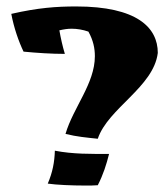

<svg xmlns="http://www.w3.org/2000/svg" viewBox="-20 -569 512 595"><path d="M15 -526C23 -483 38 -440 53 -409C94 -405 140 -402 181 -402C174 -425 168 -452 164 -475C177 -478 189 -480 202 -480C219 -480 237 -477 254 -471C269 -444 274 -419 274 -395C274 -310 207 -236 183 -154C220 -145 246 -143 283 -139C315 -234 456 -299 469 -405C469 -484 404 -549 216 -549C155 -549 98 -545 15 -526ZM150 -102C149 -67 143 -35 128 0C155 4 203 6 244 6C259 6 272 6 283 5C300 -28 310 -60 318 -92C261 -92 207 -91 150 -102Z"/></svg>

Font: Ruslan Display
Style: Regular
Weight: 400
Designer: Denis Masharov, Vladimir Rabdu
Foundry: Denis Masharov, Vladimir Rabdu
Version: Version 1.001